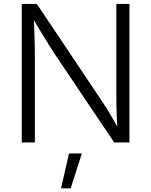

<svg xmlns="http://www.w3.org/2000/svg" viewBox="-20 -748 794 1008"><path d="M94.2 0V-727.5H173.3L504.9 -232.4Q519 -212.4 535.9 -185.3Q552.7 -158.2 571.3 -126.5Q589.8 -94.7 608.4 -60.1L597.2 -59.1Q594.7 -94.2 593.3 -127.9Q591.8 -161.6 591.3 -191.4Q590.8 -221.2 590.8 -244.1V-727.5H659.7V0H579.6L270 -460.4Q252.4 -487.3 234.4 -515.9Q216.3 -544.4 194.6 -580.8Q172.9 -617.2 144 -665.5L157.2 -667.5Q158.7 -622.6 160.2 -583.5Q161.6 -544.4 162.4 -513.4Q163.1 -482.4 163.1 -460.9V0ZM300.3 240.7 342.3 57.6H409.7L351.1 240.7Z"/></svg>

Font: Inter 16pt Light
Style: Regular
Weight: 300
Version: Version 4.001;git-66647c0bb